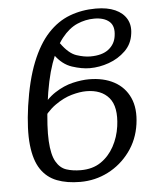

<svg xmlns="http://www.w3.org/2000/svg" viewBox="-54 -817 723 874"><g transform="rotate(-5 307.0 -380.0)"><path d="M278 10Q217 10 171.5 -7.5Q126 -25 98.5 -66Q71 -107 63.5 -177.5Q56 -248 71 -355Q88 -472 120 -552Q152 -632 196.5 -680Q241 -728 296.5 -749Q352 -770 416 -770Q469 -770 504.5 -754Q540 -738 556.5 -709Q573 -680 567 -641Q561 -595 529 -564Q497 -533 453.5 -517.5Q410 -502 366 -502Q330 -502 285.5 -516.5Q241 -531 208 -577L240 -627Q275 -578 310 -566.5Q345 -555 373 -555Q427 -555 456.5 -578Q486 -601 491 -638Q498 -683 474 -704Q450 -725 405 -725Q365 -725 327 -708.5Q289 -692 256.5 -651Q224 -610 199 -538.5Q174 -467 160 -357Q147 -251 150.5 -188Q154 -125 172 -93.5Q190 -62 219 -52.5Q248 -43 285 -43Q339 -43 376.5 -68.5Q414 -94 437 -136Q460 -178 467 -228Q479 -316 444 -357.5Q409 -399 340 -399Q311 -399 273.5 -388.5Q236 -378 197 -350.5Q158 -323 125 -272L126 -329Q160 -380 201 -406.5Q242 -433 283 -442.5Q324 -452 357 -452Q424 -452 472 -426Q520 -400 542.5 -350.5Q565 -301 555 -230Q545 -159 504.5 -104.5Q464 -50 405 -20Q346 10 278 10Z"/></g></svg>

Font: Noto Serif
Style: Italic
Weight: 400
Italic angle: -12°
Designer: Monotype Design Team
Foundry: Monotype Imaging Inc.
Version: Version 2.013